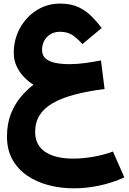

<svg xmlns="http://www.w3.org/2000/svg" viewBox="-20 -670 704 1048"><path d="M535.2 -517.1Q511.2 -548.8 481.2 -579.6Q451.2 -610.4 409.4 -630.4Q367.7 -650.4 307.6 -650.4Q238.3 -650.4 180.9 -614.5Q123.5 -578.6 89.4 -517.3Q55.2 -456.1 55.2 -379.9Q55.2 -340.8 71 -307.6Q86.9 -274.4 111.6 -249Q136.2 -223.6 162.6 -207.5Q126 -179.7 92.8 -139.9Q59.6 -100.1 38.8 -46.9Q18.1 6.3 18.1 75.7Q18.1 147 47.4 200Q76.7 252.9 127.7 288.1Q178.7 323.2 244.6 340.6Q310.5 357.9 383.8 357.9Q452.1 357.9 522.5 343Q592.8 328.1 658.7 298.3L596.7 157.2Q543.5 176.8 485.8 186.3Q428.2 195.8 378.9 195.8Q333.5 195.8 295.7 187.3Q257.8 178.7 230 161.1Q202.1 143.6 187 116Q171.9 88.4 171.9 50.3Q171.9 -2 196 -40.8Q220.2 -79.6 268.3 -107.2Q316.4 -134.8 387.2 -153.6Q458 -172.4 550.8 -184.1L531.2 -340.3Q491.2 -332.5 446.8 -326.2Q402.3 -319.8 358.9 -319.8Q315.4 -319.8 281.5 -326.9Q247.6 -334 228.5 -351.1Q209.5 -368.2 209.5 -397.9Q209.5 -424.8 221.2 -447Q232.9 -469.2 254.9 -482.9Q276.9 -496.6 307.6 -496.6Q351.6 -496.6 380.1 -475.3Q408.7 -454.1 429.7 -429.2Z"/></svg>

Font: Estedad-VF-FD Black
Style: Regular
Weight: 900
Designer: Amin Abedi
Version: Version 4.000